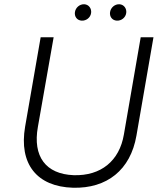

<svg xmlns="http://www.w3.org/2000/svg" viewBox="-20 -875 758 902"><path d="M323 7C482 11 593 -76 621 -238L701 -700H641L562 -243C541 -119 454 -48 326 -52C195 -57 133 -140 158 -279L232 -700H171L98 -280C68 -105 153 2 323 7ZM364 -778C385 -777 405 -792 408 -814C411 -835 397 -854 376 -855C354 -856 335 -839 332 -818C329 -797 342 -779 364 -778ZM529 -778C550 -777 570 -792 573 -814C576 -835 562 -854 541 -855C519 -856 500 -839 497 -818C494 -797 507 -779 529 -778Z"/></svg>

Font: Fixel Display Light
Style: Italic
Weight: 300
Italic angle: -10°
Designer: AlfaBravo + MacPaw
Foundry: Kyrylo Tkachov, Marchela Mozhyna, Serhii Makarenko, Maria Weinstein, Zakhar Kryvoshyya
Version: Version 1.210;Glyphs 3.2 (3217)